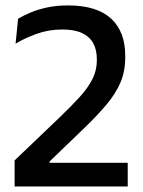

<svg xmlns="http://www.w3.org/2000/svg" viewBox="-20 -670 515 690"><path d="M32.5 0V-93.5L191.5 -245.5Q235.5 -287.5 265.8 -320.8Q296 -354 312 -385.5Q328 -417 328 -452.5V-457.5Q328 -491 315 -514.8Q302 -538.5 274.8 -551.2Q247.5 -564 204 -564Q155 -564 112 -548.5Q69 -533 36 -513L45 -602.5Q64.5 -614.5 91 -625.5Q117.5 -636.5 150.8 -643.5Q184 -650.5 224.5 -650.5Q327.5 -650.5 378.8 -603.5Q430 -556.5 430 -470V-463Q430 -413.5 412.8 -373.2Q395.5 -333 362.2 -293.5Q329 -254 280.5 -207.5L158 -89.5V-68L117 -85H439V0Z"/></svg>

Font: Anek Bangla Medium
Style: Regular
Weight: 500
Designer: Sulekha Rajkumar (Bangla), Yesha Goshar (Latin)
Foundry: Ek Type
Version: Version 1.003